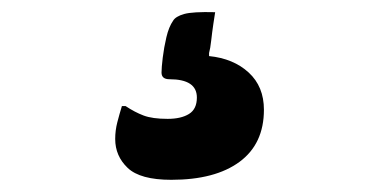

<svg xmlns="http://www.w3.org/2000/svg" viewBox="-20 -52 640 315"><path d="M333 -32Q332 -26 330 -12.5Q328 1 326.5 14.5Q325 28 323 35V40Q363 44 388 67Q413 90 413 128Q413 184 373 213.5Q333 243 261 243Q210 243 189.5 223.5Q169 204 169 176Q169 162 172.5 148.5Q176 135 180 122H186Q201 132 215.5 137.5Q230 143 255 143Q277 143 290 135Q303 127 303 108Q303 78 258 78Q245 78 245 67Q245 59 247 42.5Q249 26 253 9Q257 -8 264 -18Q268 -25 282 -29Q296 -33 333 -32Z"/></svg>

Font: Recursive Sn Csl St
Style: Bold
Weight: 700
Version: Version 1.079;hotconv 1.0.112;makeotfexe 2.5.65598; ttfautoh